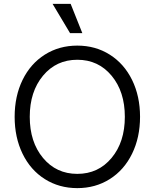

<svg xmlns="http://www.w3.org/2000/svg" viewBox="-20 -950 794 986"><path d="M543.7 -30.3Q470.2 16.1 377 16.1Q283.7 16.1 210.2 -30.3Q136.7 -76.7 95.9 -160.4Q55.2 -244.1 55.2 -350.1Q55.2 -456.1 95.9 -539.6Q136.7 -623 210.2 -669.4Q283.7 -715.8 377 -715.8Q470.2 -715.8 543.7 -669.4Q617.2 -623 658.2 -539.6Q699.2 -456.1 699.2 -350.1Q699.2 -244.1 658.2 -160.4Q617.2 -76.7 543.7 -30.3ZM200.9 -138.9Q269 -57.1 377 -57.1Q484.9 -57.1 553 -138.9Q621.1 -220.7 621.1 -350.1Q621.1 -479.5 553 -561.3Q484.9 -643.1 377 -643.1Q269 -643.1 200.9 -561.3Q132.8 -479.5 132.8 -350.1Q132.8 -220.7 200.9 -138.9ZM339.8 -779.8 250 -930.2H342.8L402.8 -779.8Z"/></svg>

Font: Uncut Sans
Style: Regular
Weight: 400
Designer: Kasper Nordkvist
Foundry: UNCUT.wtf
Version: Version 1.304;Glyphs 3.2 (3246)